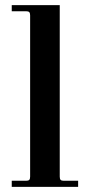

<svg xmlns="http://www.w3.org/2000/svg" viewBox="-20 -732 348 752"><path d="M26 0V-24H82Q91 -24 94.5 -27.5Q98 -31 98 -40V-672Q98 -681 94.5 -684.5Q91 -688 82 -688H26V-712H214V-40Q214 -31 217.5 -27.5Q221 -24 230 -24H286V0Z"/></svg>

Font: Old Standard TT
Style: Bold
Weight: 700
Designer: Alexey Kryukov <alexios@thessalonica.org.ru>
Version: Version 2.2